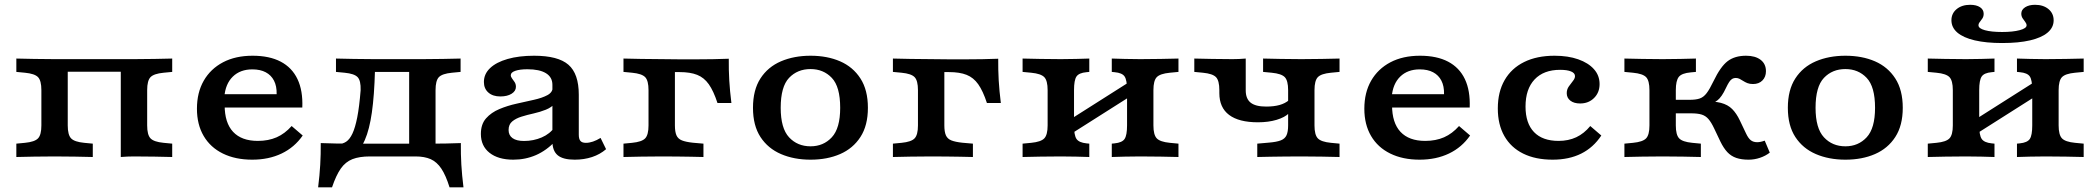

<svg xmlns="http://www.w3.org/2000/svg" viewBox="-20 -664 8852 812"><path d="M490.8 0V-413.9H546.6Q595.1 -413.9 633.8 -414.8Q672.5 -415.6 708.3 -416.4V-359.9L671.7 -356.4Q630.8 -352.4 616.6 -337.8Q602.4 -323.1 602.4 -282.7V-133.6Q602.4 -93.6 616.6 -78.8Q630.8 -64 671.7 -60L708.3 -56.5V0Q672.5 -0.8 633.8 -1.6Q595.1 -2.4 546.6 -2.4Q518.9 -2.4 490.8 0ZM210.7 -2.4Q162.3 -2.4 123.8 -1.6Q85.3 -0.8 49.1 0V-56.5L85.7 -60Q126.6 -64 140.8 -78.8Q155 -93.6 155 -133.6V-282.7Q155 -323.1 140.8 -337.8Q126.6 -352.4 85.7 -356.4L49.1 -359.9V-416.4Q85.3 -415.6 123.8 -414.8Q162.3 -413.9 210.7 -413.9H266.5V-133.6Q266.5 -93.6 280.7 -78.8Q294.9 -64 335.8 -60L372.4 -56.5V0Q336.6 -0.8 297.9 -1.6Q259.2 -2.4 210.7 -2.4ZM238.1 -360.7V-413.9H519.8V-360.7Z M1046.6 11.3Q975.4 11.3 922.6 -14.6Q869.9 -40.4 841.4 -88.9Q812.9 -137.3 812.9 -204.3Q812.9 -272.4 841.6 -322.6Q870.4 -372.8 923.2 -400.6Q976 -428.3 1048.3 -428.3Q1119.4 -428.3 1167.1 -403.3Q1214.8 -378.3 1238.1 -329.5Q1261.4 -280.8 1258.5 -209.2H890.6L888.9 -265.6H1150Q1150.8 -299.8 1138.8 -322.9Q1126.9 -346.1 1103.9 -358.3Q1080.9 -370.6 1047.2 -370.6Q995.9 -370.6 964.5 -339.9Q933.1 -309.1 928.8 -254.1L932.1 -249.5Q931.3 -243.4 930.7 -236.1Q930.1 -228.8 930.1 -219.2Q930.1 -144.5 965.9 -106.3Q1001.7 -68.1 1070.3 -68.1Q1115.2 -68.1 1150.1 -83.4Q1184.9 -98.8 1213.4 -131L1260.2 -90.9Q1225.4 -40.8 1171.1 -14.8Q1116.7 11.3 1046.6 11.3Z M1544.3 -2.4Q1499.8 -2.4 1470.4 9.1Q1441 20.7 1421.2 49Q1401.4 77.2 1384.2 128.2H1325.4Q1331.8 77.2 1334.3 32.7Q1336.9 -11.9 1336.5 -58.9Q1370.7 -57.6 1404.2 -57Q1437.6 -56.5 1471.8 -56.5H1544.3H1740.5V-2.4ZM1397.7 11.3 1410.3 -54.8Q1429 -54.8 1444 -64.7Q1458.9 -74.5 1470.5 -99.1Q1482.1 -123.7 1490.9 -168.1Q1499.6 -212.6 1505.2 -282.7Q1506.4 -323.1 1492.4 -337.8Q1478.5 -352.4 1437.6 -356.4L1400.9 -359.9V-416.4Q1437.2 -415.6 1475.7 -414.8Q1514.2 -413.9 1562.6 -413.9H1569.4H1765.4H1766.2Q1814.6 -413.9 1853.3 -414.8Q1892.1 -415.6 1927.9 -416.4V-359.9L1891.2 -356.4Q1850.3 -352.4 1836.1 -337.8Q1822 -323.1 1822 -282.7V-208.2H1710.4V-368.6L1723.1 -359.9H1554.9L1565.8 -365.6Q1563 -260.4 1552.7 -188.4Q1542.4 -116.3 1523.1 -72.2Q1503.8 -28.1 1473 -8.4Q1442.1 11.3 1397.7 11.3ZM1710.4 -2.4V-208.2H1822V-2.4ZM1710.4 -2.4 1711.2 -10.5 1724 -56.5H1737.6H1796.6Q1830.1 -56.5 1863 -57Q1895.8 -57.6 1929 -58.9Q1928.5 -11.9 1931.1 32.7Q1933.7 77.2 1940.1 128.2H1881.2Q1865.3 77.2 1846.4 49Q1827.4 20.7 1801.4 9.1Q1775.3 -2.4 1737.6 -2.4Z M2316.2 -208.2V-305.4Q2316.2 -337.6 2288.9 -354.4Q2261.6 -371.1 2210.7 -371.1Q2178.5 -371.1 2159.4 -364.5Q2140.2 -357.9 2140.2 -346.1Q2140.2 -339.2 2145.6 -332.1Q2151.1 -324.9 2156.5 -316.7Q2161.9 -308.4 2161.9 -296.7Q2161.9 -278.9 2143.6 -267.5Q2125.2 -256.1 2095.9 -256.1Q2064 -256.1 2045.3 -272.7Q2026.5 -289.3 2026.5 -317.3Q2026.5 -351.2 2052.8 -376.1Q2079 -400.9 2126.8 -414.6Q2174.5 -428.3 2238.9 -428.3Q2340.2 -428.3 2384 -390.2Q2427.8 -352 2427.8 -263.5V-208.2ZM2150.7 11.3Q2087.1 11.3 2050.4 -17.7Q2013.7 -46.7 2013.7 -97.4Q2013.7 -138.8 2035.6 -163.5Q2057.5 -188.3 2091.9 -202.7Q2126.2 -217.1 2165 -225.6Q2203.8 -234.2 2238.3 -242Q2272.9 -249.7 2295.2 -261.7Q2317.5 -273.7 2317.5 -295.1L2327.7 -227.3Q2312.9 -209.9 2288.5 -200.1Q2264.1 -190.3 2236.8 -184.2Q2209.5 -178.2 2185.6 -170.7Q2161.7 -163.3 2146.3 -150.5Q2130.9 -137.8 2130.9 -114.2Q2130.9 -91.8 2147.6 -79.8Q2164.3 -67.8 2196 -67.8Q2236.2 -67.8 2271.1 -82.8Q2305.9 -97.7 2326.3 -127.1L2329.7 -68.1Q2291.4 -27.6 2246.7 -8.1Q2202 11.3 2150.7 11.3ZM2427.8 -94.4Q2427.8 -75.9 2434.8 -67.9Q2441.7 -59.9 2457.7 -59.9Q2472.1 -59.9 2487.7 -65.2Q2503.3 -70.5 2519.9 -80.7L2543.2 -33.1Q2517.8 -11.1 2484 0.1Q2450.2 11.3 2410.4 11.3Q2361.1 11.3 2338.7 -7.3Q2316.2 -26 2316.2 -66.8V-208.2H2427.8Z M2722.7 -208.2V-282.7Q2722.7 -323.1 2708.5 -337.8Q2694.3 -352.4 2653.4 -356.4L2616.8 -359.9V-416.4Q2653 -415.6 2691.5 -414.8Q2730 -413.9 2778.5 -413.9L2834.3 -387.6V-208.2ZM2778.5 -359.1V-413.9L2854.3 -413.1H2926.7Q2960.9 -413.1 2994.4 -413.7Q3027.8 -414.3 3062.1 -415.6Q3061.6 -368.6 3064.2 -324Q3066.8 -279.5 3073.2 -228.5H3014.3Q2997.6 -279.5 2977.6 -307.7Q2957.6 -336 2928.3 -347.5Q2899.1 -359.1 2854.3 -359.1ZM2778.5 -2.4Q2730 -2.4 2691.5 -1.6Q2653 -0.8 2616.8 0V-56.5L2653.4 -60Q2694.3 -64 2708.5 -78.8Q2722.7 -93.6 2722.7 -133.6V-208.2H2834.3V-133.6Q2834.3 -106.8 2840.8 -91.8Q2847.4 -76.8 2864 -70.2Q2880.6 -63.6 2910.2 -60.4L2955 -56.5V0Q2929.3 -0.8 2901.9 -1.2Q2874.5 -1.6 2844.1 -2Q2813.7 -2.4 2778.5 -2.4Z M3407.9 11.3Q3338.1 11.3 3283 -12.4Q3228 -36 3196.2 -84.5Q3164.5 -132.9 3164.5 -208.1Q3164.5 -283.4 3196 -332.2Q3227.6 -381 3282.8 -404.7Q3338.1 -428.3 3407.9 -428.3Q3478.5 -428.3 3532.9 -404.7Q3587.4 -381 3618.9 -332.2Q3650.5 -283.4 3650.5 -208.1Q3650.5 -133.2 3618.9 -84.6Q3587.4 -36 3532.9 -12.4Q3478.5 11.3 3407.9 11.3ZM3407.9 -45.2Q3462.4 -45.2 3497.8 -83.3Q3533.3 -121.4 3533.3 -208.1Q3533.3 -297.4 3497.8 -334.7Q3462.4 -371.9 3407.9 -371.9Q3352.6 -371.9 3317.1 -334.7Q3281.7 -297.4 3281.7 -208.1Q3281.7 -121.4 3317.1 -83.3Q3352.6 -45.2 3407.9 -45.2Z M3862.2 -208.2V-282.7Q3862.2 -323.1 3848 -337.8Q3833.9 -352.4 3793 -356.4L3756.3 -359.9V-416.4Q3792.5 -415.6 3831 -414.8Q3869.5 -413.9 3918 -413.9L3973.8 -387.6V-208.2ZM3918 -359.1V-413.9L3993.8 -413.1H4066.2Q4100.5 -413.1 4133.9 -413.7Q4167.3 -414.3 4201.6 -415.6Q4201.2 -368.6 4203.7 -324Q4206.3 -279.5 4212.7 -228.5H4153.8Q4137.1 -279.5 4117.1 -307.7Q4097.1 -336 4067.8 -347.5Q4038.6 -359.1 3993.8 -359.1ZM3918 -2.4Q3869.5 -2.4 3831 -1.6Q3792.5 -0.8 3756.3 0V-56.5L3793 -60Q3833.9 -64 3848 -78.8Q3862.2 -93.6 3862.2 -133.6V-208.2H3973.8V-133.6Q3973.8 -106.8 3980.3 -91.8Q3986.9 -76.8 4003.5 -70.2Q4020.1 -63.6 4049.8 -60.4L4094.6 -56.5V0Q4068.8 -0.8 4041.4 -1.2Q4014 -1.6 3983.6 -2Q3953.2 -2.4 3918 -2.4Z M4802.3 -2.4Q4766.7 -2.4 4737.7 -1.6Q4708.7 -0.8 4681.9 0V-56.5L4693.8 -57.7Q4725.8 -60.9 4736.1 -76.4Q4746.5 -91.9 4746.5 -133.6V-208.2H4858V-133.6Q4858 -93.6 4872.2 -78.8Q4886.4 -64 4927.3 -60L4963.9 -56.5V0Q4928.2 -0.8 4889.4 -1.6Q4850.7 -2.4 4802.3 -2.4ZM4466.4 -2.4Q4417.9 -2.4 4379.4 -1.6Q4340.9 -0.8 4304.7 0V-56.5L4341.3 -60Q4382.2 -64 4396.4 -78.8Q4410.6 -93.6 4410.6 -133.6V-282.7Q4410.6 -323.1 4396.4 -337.8Q4382.2 -352.4 4341.3 -356.4L4304.7 -359.9V-416.4Q4340.9 -415.6 4379.4 -414.8Q4417.9 -413.9 4466.4 -413.9Q4502.3 -413.9 4531.1 -414.8Q4560 -415.6 4586.8 -416.4V-359.9L4574.9 -358.7Q4543.3 -355.9 4532.7 -340.6Q4522.2 -325.3 4522.2 -282.7V-133.6Q4522.2 -91.9 4532.7 -76.4Q4543.3 -60.9 4574.9 -57.7L4586.8 -56.5V0Q4560 -0.8 4531.1 -1.6Q4502.3 -2.4 4466.4 -2.4ZM4746.5 -208.2V-282.7Q4746.5 -325.3 4736.1 -340.6Q4725.8 -355.9 4693.8 -358.7L4681.9 -359.9V-416.4Q4708.7 -415.6 4737.7 -414.8Q4766.7 -413.9 4802.3 -413.9Q4850.7 -413.9 4889.4 -414.8Q4928.2 -415.6 4963.9 -416.4V-359.9L4927.3 -356.4Q4886.4 -352.4 4872.2 -337.8Q4858 -323.1 4858 -282.7V-208.2ZM4472.1 -73.9V-137.2L4794.9 -342V-278.6Z M5299.9 -146.8Q5219.4 -146.8 5178.1 -178Q5136.8 -209.1 5136.8 -270V-282.7Q5136.8 -323.1 5122.6 -337.8Q5108.4 -352.4 5067.5 -356.4L5030.9 -359.9V-416.4Q5067.1 -415.6 5105.6 -414.8Q5144.1 -413.9 5192.6 -413.9Q5220.7 -413.9 5248.4 -416.4V-281.6Q5248.4 -246.5 5269.1 -229.9Q5289.9 -213.3 5334.6 -213.3Q5367.9 -213.3 5391.6 -220Q5415.3 -226.7 5431.7 -240.8V-185.5Q5414 -167.8 5379.2 -157.3Q5344.4 -146.8 5299.9 -146.8ZM5483.5 -2.4Q5446.6 -2.4 5414.6 -2Q5382.6 -1.6 5353.8 -1.2Q5325 -0.8 5297.2 0V-56.5L5347.2 -60.9Q5379.5 -63.6 5396.8 -70.4Q5414.2 -77.2 5420.9 -92Q5427.7 -106.8 5427.7 -133.6V-282.7Q5427.7 -323.1 5413.5 -337.8Q5399.3 -352.4 5358.4 -356.4L5321.8 -359.9V-416.4Q5358 -415.6 5396.5 -414.8Q5435 -413.9 5483.5 -413.9Q5531.9 -413.9 5570.6 -414.8Q5609.3 -415.6 5645.1 -416.4V-359.9L5608.5 -356.4Q5567.6 -352.4 5553.4 -337.8Q5539.2 -323.1 5539.2 -282.7V-133.6Q5539.2 -93.6 5553.4 -78.8Q5567.6 -64 5608.5 -60L5645.1 -56.5V0Q5609.3 -0.8 5570.6 -1.6Q5531.9 -2.4 5483.5 -2.4Z M5983.6 11.3Q5912.5 11.3 5859.7 -14.6Q5807 -40.4 5778.5 -88.9Q5750 -137.3 5750 -204.3Q5750 -272.4 5778.7 -322.6Q5807.5 -372.8 5860.3 -400.6Q5913.1 -428.3 5985.4 -428.3Q6056.5 -428.3 6104.2 -403.3Q6151.9 -378.3 6175.2 -329.5Q6198.4 -280.8 6195.6 -209.2H5827.7L5826 -265.6H6087.1Q6087.9 -299.8 6075.9 -322.9Q6064 -346.1 6041 -358.3Q6018 -370.6 5984.3 -370.6Q5933 -370.6 5901.6 -339.9Q5870.2 -309.1 5865.9 -254.1L5869.2 -249.5Q5868.4 -243.4 5867.8 -236.1Q5867.2 -228.8 5867.2 -219.2Q5867.2 -144.5 5903 -106.3Q5938.8 -68.1 6007.4 -68.1Q6052.3 -68.1 6087.2 -83.4Q6122 -98.8 6150.5 -131L6197.3 -90.9Q6162.5 -40.8 6108.2 -14.8Q6053.8 11.3 5983.6 11.3Z M6546.3 11.3Q6473.7 11.3 6421.8 -14.4Q6369.9 -40 6342.2 -88.6Q6314.5 -137.2 6314.5 -205.3Q6314.5 -275.4 6343.3 -325.2Q6372 -375.1 6425.8 -401.7Q6479.6 -428.3 6554.4 -428.3Q6611.7 -428.3 6654.5 -413.2Q6697.3 -398.1 6721.1 -371.4Q6744.9 -344.8 6744.9 -308.4Q6744.9 -272.7 6721.6 -249.6Q6698.4 -226.4 6662.6 -226.4Q6636.5 -226.4 6621.2 -238.4Q6606 -250.4 6606 -269.8Q6606 -286.1 6614.8 -298.4Q6623.6 -310.8 6632.2 -321.6Q6640.9 -332.3 6640.9 -342.1Q6640.9 -354.9 6624.3 -361.8Q6607.8 -368.7 6578.2 -368.7Q6508.3 -368.7 6470 -328Q6431.7 -287.3 6431.7 -213.4Q6431.7 -142.8 6467.6 -105.4Q6503.4 -68.1 6571.4 -68.1Q6613.1 -68.1 6646.3 -83.6Q6679.4 -99.2 6705.5 -131L6752.2 -90.9Q6718.7 -40.1 6667.2 -14.4Q6615.8 11.3 6546.3 11.3Z M6955.8 -208.2V-282.7Q6955.8 -323.1 6941.6 -337.8Q6927.4 -352.4 6886.5 -356.4L6849.9 -359.9V-416.4Q6886.1 -415.6 6924.6 -414.8Q6963.1 -413.9 7011.5 -413.9Q7053.3 -413.9 7087.3 -414.8Q7121.4 -415.6 7152.3 -416.4V-359.9L7130.6 -357.9Q7092.7 -354.6 7080 -338.9Q7067.3 -323.1 7067.3 -282.7V-208.2ZM7011.5 -2.4Q6963.1 -2.4 6924.6 -1.6Q6886.1 -0.8 6849.9 0V-56.5L6886.5 -60Q6927.4 -64 6941.6 -78.8Q6955.8 -93.6 6955.8 -133.6V-208.2H7067.3V-133.6Q7067.3 -93.6 7081.5 -78.8Q7095.7 -64 7136.6 -60L7173.2 -56.5V0Q7137.4 -0.8 7098.7 -1.6Q7060 -2.4 7011.5 -2.4ZM7374.8 11.3Q7344.8 11.3 7322.9 3.8Q7300.9 -3.8 7285.1 -20.7Q7269.4 -37.6 7255.8 -65.4L7229.7 -120.3Q7217.3 -146.7 7205.3 -160.5Q7193.4 -174.3 7176.6 -179.5Q7159.9 -184.7 7131.5 -184.7H7043.5V-241.9H7126Q7152.8 -241.9 7168.8 -247.6Q7184.9 -253.2 7197.7 -270.1Q7210.6 -287 7226.7 -320.7Q7256.3 -382.3 7286.4 -405.3Q7316.6 -428.3 7364.3 -428.3Q7403.5 -428.3 7426 -411Q7448.5 -393.7 7448.5 -362.9Q7448.5 -338.8 7433.6 -323.7Q7418.7 -308.6 7393.8 -308.6Q7379.8 -308.6 7370 -312.5Q7360.2 -316.5 7352.5 -321.5Q7344.8 -326.4 7337.3 -330.4Q7329.8 -334.3 7320.5 -334.3Q7312.5 -334.3 7305.9 -330.5Q7299.3 -326.7 7293.1 -317.4Q7286.9 -308 7279.2 -291.7Q7261.7 -253.8 7243.2 -239.5Q7224.7 -225.1 7191.9 -216.5L7178.3 -234.5Q7228.2 -236.8 7257.9 -229Q7287.5 -221.2 7305.6 -202.9Q7323.8 -184.7 7338.3 -154.2L7364.4 -99.3Q7374 -78.9 7384.7 -70.7Q7395.4 -62.6 7411.4 -62.6Q7425.2 -62.6 7443.3 -69.2L7464.7 -18.5Q7446.4 -4.4 7423.1 3.4Q7399.7 11.3 7374.8 11.3Z M7784.5 11.3Q7714.7 11.3 7659.6 -12.4Q7604.6 -36 7572.8 -84.5Q7541.1 -132.9 7541.1 -208.1Q7541.1 -283.4 7572.7 -332.2Q7604.2 -381 7659.5 -404.7Q7714.7 -428.3 7784.5 -428.3Q7855.1 -428.3 7909.5 -404.7Q7964 -381 7995.5 -332.2Q8027.1 -283.4 8027.1 -208.1Q8027.1 -133.2 7995.5 -84.6Q7964 -36 7909.5 -12.4Q7855.1 11.3 7784.5 11.3ZM7784.5 -45.2Q7839 -45.2 7874.4 -83.3Q7909.9 -121.4 7909.9 -208.1Q7909.9 -297.4 7874.4 -334.7Q7839 -371.9 7784.5 -371.9Q7729.2 -371.9 7693.8 -334.7Q7658.3 -297.4 7658.3 -208.1Q7658.3 -121.4 7693.8 -83.3Q7729.2 -45.2 7784.5 -45.2Z M8630.5 -2.4Q8595 -2.4 8565.9 -1.6Q8536.9 -0.8 8510.1 0V-56.5L8522 -57.7Q8554 -60.9 8564.4 -76.4Q8574.7 -91.9 8574.7 -133.6V-208.2H8686.3V-133.6Q8686.3 -93.6 8700.5 -78.8Q8714.6 -64 8755.5 -60L8792.2 -56.5V0Q8756.4 -0.8 8717.7 -1.6Q8679 -2.4 8630.5 -2.4ZM8294.6 -2.4Q8246.1 -2.4 8207.7 -1.6Q8169.2 -0.8 8132.9 0V-56.5L8169.6 -60Q8210.5 -64 8224.6 -78.8Q8238.8 -93.6 8238.8 -133.6V-282.7Q8238.8 -323.1 8224.6 -337.8Q8210.5 -352.4 8169.6 -356.4L8132.9 -359.9V-416.4Q8169.2 -415.6 8207.7 -414.8Q8246.1 -413.9 8294.6 -413.9Q8330.5 -413.9 8359.4 -414.8Q8388.2 -415.6 8415 -416.4V-359.9L8403.1 -358.7Q8371.6 -355.9 8361 -340.6Q8350.4 -325.3 8350.4 -282.7V-133.6Q8350.4 -91.9 8361 -76.4Q8371.6 -60.9 8403.1 -57.7L8415 -56.5V0Q8388.2 -0.8 8359.4 -1.6Q8330.5 -2.4 8294.6 -2.4ZM8574.7 -208.2V-282.7Q8574.7 -325.3 8564.4 -340.6Q8554 -355.9 8522 -358.7L8510.1 -359.9V-416.4Q8536.9 -415.6 8565.9 -414.8Q8595 -413.9 8630.5 -413.9Q8679 -413.9 8717.7 -414.8Q8756.4 -415.6 8792.2 -416.4V-359.9L8755.5 -356.4Q8714.6 -352.4 8700.5 -337.8Q8686.3 -323.1 8686.3 -282.7V-208.2ZM8300.3 -73.9V-137.2L8623.1 -342V-278.6ZM8447.7 -482Q8379.7 -482 8331.4 -493.3Q8283.2 -504.7 8258 -526.2Q8232.9 -547.8 8232.9 -578.4Q8232.9 -607.2 8255 -625.5Q8277.1 -643.7 8312.1 -643.7Q8338.5 -643.7 8353.9 -633.5Q8369.3 -623.2 8369.3 -605.8Q8369.3 -594.6 8363.9 -586.1Q8358.5 -577.7 8352.9 -571Q8347.3 -564.3 8347.3 -556.9Q8347.3 -543.8 8374.3 -536.3Q8401.3 -528.7 8447.3 -528.7Q8492.9 -528.7 8521.9 -536.5Q8550.8 -544.2 8550.8 -556.9Q8550.8 -563.9 8545.2 -571Q8539.6 -578.1 8534 -586.7Q8528.4 -595.4 8528.4 -606.3Q8528.4 -622.8 8544.6 -633.3Q8560.8 -643.7 8586.4 -643.7Q8621.5 -643.7 8643.4 -625.5Q8665.2 -607.2 8665.2 -578Q8665.2 -547.8 8639.7 -526.2Q8614.2 -504.7 8565.6 -493.3Q8517 -482 8447.7 -482Z"/></svg>

Font: Playfair 5pt SemiExpanded Light
Style: Regular
Weight: 300
Width: 6
Designer: Claus Eggers Sørensen
Foundry: Claus Eggers Sørensen
Version: Version 2.203